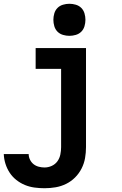

<svg xmlns="http://www.w3.org/2000/svg" viewBox="-27 -785 647 1018"><path d="M209 213Q183 213 156.5 209.5Q130 206 105.5 196Q81 186 60 169.5Q39 153 24.5 131Q10 109 2 83.5Q-6 58 -7 32H125Q125 47 132 61.5Q139 76 151 85.5Q163 95 178.5 99Q194 103 209 103Q229 103 247.5 94.5Q266 86 277.5 70Q289 54 293 34Q297 14 297 -5V-420H162V-530H429V-5Q429 24 424 53Q419 82 405.5 108.5Q392 135 371 156Q350 177 323.5 190Q297 203 268 208Q239 213 209 213ZM341 -595Q324 -595 307 -600Q290 -605 278 -617Q266 -629 261 -646Q256 -663 256 -680Q256 -697 261 -714Q266 -731 278 -743Q290 -755 307 -760Q324 -765 341 -765Q358 -765 375 -760Q392 -755 404 -743Q416 -731 421 -714Q426 -697 426 -680Q426 -663 421 -646Q416 -629 404 -617Q392 -605 375 -600Q358 -595 341 -595Z"/></svg>

Font: Iosevka Slab XBdEx
Style: Regular
Weight: 800
Width: 7
Monospace: yes
Designer: Belleve Invis
Foundry: Belleve Invis
Version: Version 11.1.0; ttfautohint (v1.8.3)